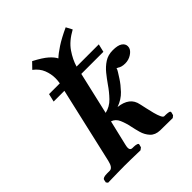

<svg xmlns="http://www.w3.org/2000/svg" viewBox="-189 -817 947 947"><g transform="rotate(-45 284.5 -344.0)"><path d="M217 -72Q214 -60 214 -52Q214 -35 230 -35H238Q250 -35 259 -32Q268 -29 266 -23L262 -8L250 1Q250 1 230.5 0.5Q211 0 185.5 -0.5Q160 -1 141 -1Q123 -1 95 -0.5Q67 0 45.5 0.5Q24 1 24 1L17 -8L20 -23Q23 -35 53 -35H71Q92 -35 101 -75L192 -472H117L127 -514H202Q205 -531 205 -547Q205 -577 193.5 -606Q182 -635 153 -657L183 -688Q231 -663 253.5 -643Q276 -623 284 -606Q302 -623 334 -644Q366 -665 418 -689L435 -657Q382 -628 356 -590Q330 -552 319 -514H474L464 -472H310L259 -251Q294 -259 319.5 -285.5Q345 -312 366 -343Q382 -366 401 -389.5Q420 -413 444.5 -429Q469 -445 502 -445Q537 -445 553 -434Q569 -423 569 -406Q569 -404 568.5 -401.5Q568 -399 568 -397Q564 -381 544 -368Q524 -355 500 -355Q486 -355 476 -358Q466 -361 461 -365Q458 -367 455.5 -367.5Q453 -368 451 -369Q451 -369 451.5 -368.5Q452 -368 452 -367Q452 -363 443.5 -349.5Q435 -336 426 -322Q410 -297 385 -270.5Q360 -244 321 -230Q358 -226 380.5 -209Q403 -192 409 -160Q412 -147 416.5 -126Q421 -105 426.5 -84Q432 -63 438.5 -49Q445 -35 452 -35H460Q470 -35 481 -33Q492 -31 490 -23L486 -8L475 1L388 0Q355 -1 337 -20.5Q319 -40 311.5 -67Q304 -94 300 -114Q294 -144 283 -169.5Q272 -195 248 -203Z"/></g></svg>

Font: Libertinus Serif SemiBold
Style: Italic
Weight: 600
Italic angle: -11.5°
Designer: Philipp H. Poll, Khaled Hosny
Foundry: Caleb Maclennan
Version: Version 7.051;RELEASE